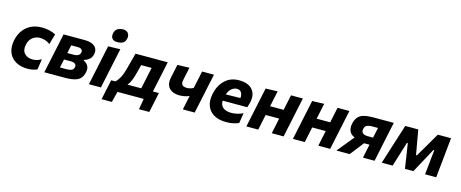

<svg xmlns="http://www.w3.org/2000/svg" viewBox="-45 -1456 5536 2305"><g transform="rotate(15 2723.0 -304.0)"><path d="M285 11.5Q194.5 11.5 133.2 -24.8Q72 -61 47 -126.5Q22 -192 40.5 -280Q62 -384 136 -448Q210 -512 327 -512Q422.5 -512 497.5 -472.5L460 -343.5Q424 -369 392.2 -377.2Q360.5 -385.5 333 -385.5Q282.5 -385.5 243 -354.8Q203.5 -324 190.5 -266Q174.5 -193 210.2 -152.5Q246 -112 313.5 -112Q370.5 -112 421 -144L402 -13Q381.5 -2.5 351.2 4.5Q321 11.5 285 11.5Z M489.5 0Q501 -53.5 511.5 -103.5Q522 -153.5 535.5 -216L546 -265.5Q561.5 -340 572.8 -392.5Q584 -445 595 -499H853Q919 -499 956.5 -480.2Q994 -461.5 1006.8 -431Q1019.5 -400.5 1012 -365Q1002.5 -322 974.5 -299Q946.5 -276 912.5 -267.5L910 -258Q928.5 -251 946.2 -235.5Q964 -220 972.8 -193.5Q981.5 -167 973 -128Q964 -86.5 941.8 -58Q919.5 -29.5 872.2 -14.8Q825 0 742 0ZM718 -396Q712.5 -371 707.5 -347.2Q702.5 -323.5 696.5 -294.5H774Q812.5 -294.5 832.5 -307Q852.5 -319.5 857 -342.5Q863 -368 847.2 -382Q831.5 -396 799.5 -396ZM656 -104.5H735Q779.5 -104.5 801.5 -115.5Q823.5 -126.5 829 -153Q834.5 -179 817.8 -194.2Q801 -209.5 761 -209.5H678.5Q671.5 -177.5 666.2 -153.2Q661 -129 656 -104.5Z M1043.5 0Q1055 -53.5 1065.5 -103.8Q1076 -154 1089.5 -216L1100 -266Q1115.5 -341 1126.8 -393.2Q1138 -445.5 1149 -499L1299.5 -503.5Q1288 -448.5 1276.8 -395.2Q1265.5 -342 1249 -266L1238.5 -216Q1225.5 -154 1214.8 -103.5Q1204 -53 1193 0ZM1239.5 -576Q1198 -576 1177.5 -599.8Q1157 -623.5 1166 -667.5Q1174.5 -707.5 1203.2 -725Q1232 -742.5 1273.5 -742.5Q1315 -742.5 1335 -715.2Q1355 -688 1347 -650Q1338 -606 1309.8 -591Q1281.5 -576 1239.5 -576Z M1237 134Q1243.5 104 1250 73.5Q1256.5 43 1262.5 14Q1269.5 -18 1276.5 -51Q1283.5 -84 1290 -115H1340.5Q1363.5 -131.5 1389.2 -175.2Q1415 -219 1438.5 -306.5Q1453 -361 1465.2 -407.2Q1477.5 -453.5 1489.5 -499H1890Q1878.5 -445 1867.5 -393Q1856.5 -341 1841 -267L1830 -216Q1823.5 -186.5 1818.5 -161.8Q1813.5 -137 1808.5 -115H1883Q1876.5 -84 1869.5 -51.2Q1862.5 -18.5 1855.5 14Q1849 44.5 1842.8 74.2Q1836.5 104 1830 134H1702L1725 0H1399L1365 134ZM1565 -284.5Q1552 -232.5 1535.8 -190Q1519.5 -147.5 1492.5 -115H1663.5Q1668 -137 1673.2 -161.8Q1678.5 -186.5 1685 -216.5L1695.5 -266Q1703 -301 1709.2 -329.8Q1715.5 -358.5 1720.5 -384H1590.5Q1584.5 -360.5 1578.2 -336Q1572 -311.5 1565 -284.5Z M2211.5 0Q2220 -41.5 2229.5 -86.5Q2239 -131.5 2248.5 -176.5Q2193.5 -152 2128 -152Q2076 -152 2036.5 -170.8Q1997 -189.5 1979.2 -229.5Q1961.5 -269.5 1974.5 -332.5Q1985.5 -384.5 1993.5 -422.2Q2001.5 -460 2010 -499L2158.5 -503.5Q2150.5 -467 2142.8 -429.8Q2135 -392.5 2124.5 -343Q2115 -298.5 2132.5 -280Q2150 -261.5 2191 -261.5Q2208 -261.5 2230 -266.5Q2252 -271.5 2271 -283L2275.5 -304.5Q2289 -366 2298.2 -409.8Q2307.5 -453.5 2317 -499H2464.5Q2453 -445.5 2442 -393.2Q2431 -341 2415 -266L2404.5 -216Q2391 -153.5 2380.5 -103.5Q2370 -53.5 2358.5 0Z M2750 13Q2660 13 2599.5 -21.8Q2539 -56.5 2514.5 -120.5Q2490 -184.5 2508 -272.5Q2530.5 -381 2599.8 -446.8Q2669 -512.5 2774 -512.5Q2891.5 -512.5 2943 -449.8Q2994.5 -387 2969.5 -284Q2961.5 -251 2952 -225H2646Q2643.5 -167 2680.8 -138.5Q2718 -110 2782.5 -110Q2814.5 -110 2854.8 -118.5Q2895 -127 2927.5 -145L2907.5 -18Q2887.5 -6.5 2845.2 3.2Q2803 13 2750 13ZM2777 -407Q2743 -407 2712 -383Q2681 -359 2663 -307L2843.5 -310.5Q2849 -350 2831.5 -378.5Q2814 -407 2777 -407Z M3001 0Q3012 -53.5 3022.8 -103.5Q3033.5 -153.5 3046.5 -216L3057 -266Q3073 -341 3084 -393.2Q3095 -445.5 3106.5 -499L3254.5 -503.5Q3245 -457 3235.2 -411.5Q3225.5 -366 3213.5 -308H3381.5Q3393.5 -365.5 3403 -409.5Q3412.5 -453.5 3422 -499H3569.5Q3558 -445.5 3547 -393.2Q3536 -341 3520 -266L3509.5 -216Q3496.5 -153.5 3485.8 -103.5Q3475 -53.5 3464 0H3316.5Q3326.5 -48 3336.2 -93.5Q3346 -139 3357 -192.5H3189Q3177.5 -139 3168 -93.8Q3158.5 -48.5 3148.5 0Z M3579.5 0Q3590.5 -53.5 3601.2 -103.5Q3612 -153.5 3625 -216L3635.5 -266Q3651.5 -341 3662.5 -393.2Q3673.5 -445.5 3685 -499L3833 -503.5Q3823.5 -457 3813.8 -411.5Q3804 -366 3792 -308H3960Q3972 -365.5 3981.5 -409.5Q3991 -453.5 4000.5 -499H4148Q4136.5 -445.5 4125.5 -393.2Q4114.5 -341 4098.5 -266L4088 -216Q4075 -153.5 4064.2 -103.5Q4053.5 -53.5 4042.5 0H3895Q3905 -48 3914.8 -93.5Q3924.5 -139 3935.5 -192.5H3767.5Q3756 -139 3746.5 -93.8Q3737 -48.5 3727 0Z M4119.5 0Q4150 -37 4180.5 -74.2Q4211 -111.5 4240.5 -147.5L4290.5 -208.5Q4241 -227.5 4224.2 -268Q4207.5 -308.5 4218.5 -360Q4230.5 -416 4258.2 -446Q4286 -476 4332.5 -487.5Q4379 -499 4446.5 -499H4699.5Q4688 -445.5 4677 -393.2Q4666 -341 4650 -266L4639.5 -216Q4626.5 -153.5 4616 -103.5Q4605.5 -53.5 4594 0H4450Q4458.5 -42.5 4467 -82.5Q4475.5 -122.5 4485.5 -170.5H4418L4388 -132Q4362.5 -99 4336.5 -65.8Q4310.5 -32.5 4285 0ZM4436.5 -263.5H4505L4505.5 -266.5Q4513 -301.5 4519.5 -332Q4526 -362.5 4532 -391H4452.5Q4422.5 -391 4397 -380.5Q4371.5 -370 4363.5 -334Q4357.5 -304 4368.8 -289Q4380 -274 4399.2 -268.8Q4418.5 -263.5 4436.5 -263.5Z M4683.5 0Q4701 -54.5 4717.8 -107.2Q4734.5 -160 4751 -213.5L4772.5 -280Q4789.5 -334.5 4807.2 -389.8Q4825 -445 4842 -499H5003.5Q5010.5 -460 5017.2 -421.5Q5024 -383 5031 -344L5057.5 -194.5H5068.5L5155.5 -343Q5178.5 -383 5201.5 -422Q5224.5 -461 5246.5 -499H5411Q5405.5 -446 5400 -389.5Q5394.5 -333 5389 -279.5L5382 -209.5Q5376.5 -159 5371 -105.8Q5365.5 -52.5 5360.5 0H5222Q5227 -47 5232 -95.5Q5237 -144 5241.5 -189.5L5254 -308.5H5243.5L5174.5 -181Q5150 -136 5125.8 -91Q5101.5 -46 5076.5 0H4972Q4965 -45 4958 -91Q4951 -137 4944.5 -181L4924.5 -308.5H4914L4878 -191.5Q4863 -143 4848.2 -95.2Q4833.5 -47.5 4819 0Z"/></g></svg>

Font: Commissioner
Style: Bold Italic
Weight: 700
Italic angle: -12°
Designer: Kostas Bartsokas
Foundry: Kostas Bartsokas
Version: Version 1.000; ttfautohint (v1.8.3)